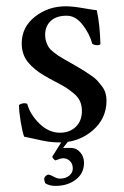

<svg xmlns="http://www.w3.org/2000/svg" viewBox="-20 -447 400 617"><path d="M182.6 28.3H207Q225.6 28.3 237.8 42.5Q250 56.6 250 76.2Q250 109.9 223.6 130.1Q197.3 150.4 158.2 150.4Q138.2 150.4 125 141.6Q125 140.6 123.5 136Q122.1 131.3 122.1 127.9Q122.1 123 126.7 118.7Q131.3 114.3 135.7 114.3Q141.1 114.3 152.3 120.6Q163.6 127 171.9 127Q191.4 127 202.6 117.4Q213.9 107.9 213.9 94.7Q213.9 78.6 204.3 70.1Q194.8 61.5 183.6 61.5Q175.3 61.5 158.2 68.4Q156.2 68.4 151.6 63.2Q147 58.1 148.4 55.7Q152.3 49.3 163.8 31.2Q175.3 13.2 179.7 5.9H200.2ZM191.4 -426.8Q213.4 -426.8 245.6 -421.1Q277.8 -415.5 291 -414.1Q300.8 -370.1 302.7 -306.6Q302.7 -301.8 293 -301.8Q282.2 -301.8 276.4 -306.6Q267.6 -339.4 245.1 -367.9Q222.7 -396.5 194.3 -396.5Q160.6 -396.5 142.8 -379.4Q125 -362.3 125 -335Q125 -322.8 128.7 -312.3Q132.3 -301.8 136.7 -294.9Q141.1 -288.1 151.6 -279.8Q162.1 -271.5 168 -267.6Q173.8 -263.7 189 -255.1Q204.1 -246.6 210 -243.2Q214.4 -240.7 229.5 -231.9Q244.6 -223.1 251.7 -218.5Q258.8 -213.9 272.2 -204.8Q285.6 -195.8 292.5 -188.2Q299.3 -180.7 307.4 -170.2Q315.4 -159.7 318.8 -148.2Q322.3 -136.7 322.3 -124Q322.3 -65.9 277.6 -27.6Q232.9 10.7 171.9 10.7Q151.9 10.7 134.5 8.1Q117.2 5.4 94 0Q70.8 -5.4 57.6 -7.8Q51.8 -22.9 46.4 -56.4Q41 -89.8 41 -109.4Q48.8 -115.2 58.6 -115.2Q64.5 -115.2 67.4 -113.3Q77.1 -78.6 106.9 -49.6Q136.7 -20.5 172.9 -20.5Q203.6 -20.5 223.4 -39.3Q243.2 -58.1 243.2 -90.8Q243.2 -107.9 237.1 -121.6Q231 -135.3 216.8 -147Q202.6 -158.7 191.4 -165.8Q180.2 -172.9 157.2 -184.8Q134.3 -196.8 124 -203.1Q89.8 -222.7 69.8 -247.3Q49.8 -272 49.8 -307.6Q49.8 -359.9 92.3 -393.3Q134.8 -426.8 191.4 -426.8Z"/></svg>

Font: Amiri
Style: Regular
Weight: 400
Designer: Khaled Hosny
Version: Version 000.108